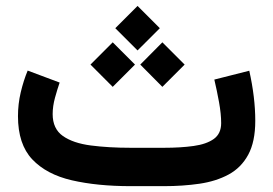

<svg xmlns="http://www.w3.org/2000/svg" viewBox="-20 -637 935 657"><path d="M540.5 0H427.2Q313 0 226.1 -20Q139.2 -40 90.3 -91.8Q41.5 -143.6 41.5 -239.3Q41.5 -281.2 51 -321.3Q60.5 -361.3 74.7 -395.5L184.1 -354.5Q176.3 -332 168.2 -302.7Q160.2 -273.4 160.2 -246.6Q160.2 -196.3 195.3 -171.6Q230.5 -147 291 -139.2Q351.6 -131.3 427.2 -131.3H541.5Q598.6 -131.3 642.6 -137.5Q686.5 -143.6 711.7 -161.6Q736.8 -179.7 736.8 -215.8Q736.8 -247.1 729.5 -287.4Q722.2 -327.6 713.4 -364.7L833 -395Q853.5 -303.2 853.5 -223.6Q853.5 -151.9 829.3 -107.4Q805.2 -63 762.2 -39.8Q719.2 -16.6 662.6 -8.3Q606 0 540.5 0ZM450.7 -616.7 526.9 -540.5 450.7 -464.4 374.5 -540.5ZM535.6 -492.2 611.8 -416 535.6 -339.8 460 -416ZM365.7 -492.2 441.9 -416 365.7 -339.8 289.6 -416Z"/></svg>

Font: Vazirmatn FD NL
Style: Bold
Weight: 700
Designer: Saber Rastikerdar
Foundry: Saber Rastikerdar
Version: Version 33.003